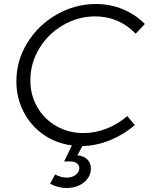

<svg xmlns="http://www.w3.org/2000/svg" viewBox="-20 -725 768 961"><path d="M132 -322Q132 -249 166.5 -189Q201 -129 262 -94Q323 -59 398 -59Q457 -59 514 -81.5Q571 -104 617 -144L655 -99Q599 -51 530 -23Q461 5 392 6L368 52Q401 56 418 74Q435 92 435 117Q435 160 400 188Q365 216 313 216Q291 216 269 210Q247 204 231 194L256 148Q268 155 283.5 159.5Q299 164 314 164Q342 164 359.5 149.5Q377 135 377 117Q377 102 365 92.5Q353 83 331 83H301L340 3Q259 -8 196 -52.5Q133 -97 97.5 -166.5Q62 -236 62 -318Q62 -422 117 -511Q172 -600 264 -652.5Q356 -705 461 -705Q532 -705 595.5 -678.5Q659 -652 705 -605L659 -556Q620 -598 568 -620.5Q516 -643 457 -643Q371 -643 296 -599.5Q221 -556 176.5 -482.5Q132 -409 132 -322Z"/></svg>

Font: TypoPRO Montserrat Alternates
Style: Italic
Weight: 300
Italic angle: -11.3°
Designer: Julieta Ulanovsky
Foundry: Julieta Ulanovsky
Version: Version 6.001